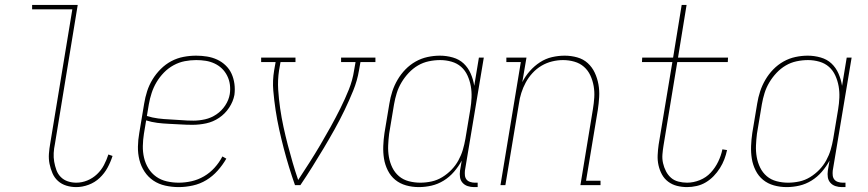

<svg xmlns="http://www.w3.org/2000/svg" viewBox="-20 -755 3540 783"><path d="M291 8Q270 8 250.5 2Q231 -4 216.5 -17Q202 -30 194 -48.5Q186 -67 182 -87Q178 -107 179.5 -128Q181 -149 185 -171L275 -717H111V-735H297L204 -168Q200 -149 199 -131Q198 -113 201 -95.5Q204 -78 210 -61.5Q216 -45 228 -33Q240 -21 256.5 -15.5Q273 -10 291 -10Q314 -10 336 -19Q358 -28 375.5 -44.5Q393 -61 404 -82Q415 -103 422 -125L439 -119Q431 -94 418.5 -71Q406 -48 386.5 -29.5Q367 -11 341.5 -1.5Q316 8 291 8Z M709 8Q681 8 654 2Q627 -4 605.5 -18.5Q584 -33 569.5 -55Q555 -77 548.5 -103Q542 -129 542.5 -157Q543 -185 548 -213L568 -333Q572 -358 580 -383Q588 -408 602 -431Q616 -454 635.5 -473.5Q655 -493 678.5 -505.5Q702 -518 728 -523Q754 -528 780 -528Q802 -528 824 -524.5Q846 -521 865.5 -512Q885 -503 900.5 -488Q916 -473 924.5 -454Q933 -435 936 -413Q939 -391 936 -368Q931 -341 914.5 -316Q898 -291 873.5 -274.5Q849 -258 821 -252Q793 -246 765 -246Q741 -246 717.5 -247.5Q694 -249 669.5 -250Q645 -251 621.5 -254Q598 -257 576 -264L567 -210Q563 -185 562.5 -160Q562 -135 567.5 -111.5Q573 -88 585.5 -68Q598 -48 617 -34.5Q636 -21 660 -15.5Q684 -10 709 -10Q735 -10 761.5 -16Q788 -22 812 -36Q836 -50 855 -71Q874 -92 887 -117L903 -108Q888 -82 867.5 -59Q847 -36 821.5 -20.5Q796 -5 766.5 1.5Q737 8 709 8ZM769 -263Q792 -263 816.5 -268.5Q841 -274 862.5 -288.5Q884 -303 898.5 -325Q913 -347 917 -371Q920 -391 917.5 -410Q915 -429 906.5 -446Q898 -463 885 -475.5Q872 -488 855 -496Q838 -504 819 -507Q800 -510 780 -510Q757 -510 733.5 -505.5Q710 -501 688 -489Q666 -477 648.5 -459Q631 -441 618.5 -420Q606 -399 598.5 -376Q591 -353 587 -330L579 -282Q601 -275 624.5 -272Q648 -269 672.5 -268Q697 -267 720.5 -265Q744 -263 769 -263Z M1183 0Q1170 -37 1158.5 -74.5Q1147 -112 1137 -150.5Q1127 -189 1118.5 -227.5Q1110 -266 1104 -305.5Q1098 -345 1094.5 -385.5Q1091 -426 1098 -468L1104 -502H1045V-520H1185V-502H1124L1118 -468Q1112 -428 1114.5 -389.5Q1117 -351 1122.5 -313Q1128 -275 1136 -238Q1144 -201 1153.5 -164.5Q1163 -128 1173.5 -92Q1184 -56 1196 -21Q1219 -56 1242 -92Q1265 -128 1286.5 -164.5Q1308 -201 1328.5 -238Q1349 -275 1368 -313Q1387 -351 1402.5 -389.5Q1418 -428 1424 -468L1430 -502H1371V-520H1511V-502H1450L1444 -468Q1437 -426 1420.5 -385.5Q1404 -345 1385 -305.5Q1366 -266 1344.5 -227.5Q1323 -189 1300 -150.5Q1277 -112 1253.5 -74.5Q1230 -37 1205 0Z M1688 8Q1661 8 1636 1Q1611 -6 1592 -21.5Q1573 -37 1561.5 -60Q1550 -83 1546 -108Q1542 -133 1543 -159.5Q1544 -186 1548 -213L1568 -333Q1572 -358 1580 -382.5Q1588 -407 1601.5 -430Q1615 -453 1633.5 -472Q1652 -491 1675 -504Q1698 -517 1723.5 -522.5Q1749 -528 1774 -528Q1801 -528 1827 -520.5Q1853 -513 1871 -496Q1889 -479 1899.5 -455Q1910 -431 1914 -405L1933 -520H1953L1876 -59Q1875 -49 1876 -39.5Q1877 -30 1882.5 -23Q1888 -16 1897.5 -13Q1907 -10 1916 -10H1928V8H1913Q1900 8 1887.5 4Q1875 0 1866.5 -9.5Q1858 -19 1856 -32Q1854 -45 1856 -59L1863 -100Q1850 -76 1831.5 -54.5Q1813 -33 1789.5 -18.5Q1766 -4 1740 2Q1714 8 1688 8ZM1694 -10Q1717 -10 1740 -15Q1763 -20 1783.5 -32.5Q1804 -45 1821 -62.5Q1838 -80 1849.5 -101Q1861 -122 1867.5 -144Q1874 -166 1878 -189L1898 -309Q1902 -333 1903 -357Q1904 -381 1900 -403.5Q1896 -426 1886.5 -447Q1877 -468 1860.5 -482.5Q1844 -497 1821.5 -503.5Q1799 -510 1775 -510Q1752 -510 1728.5 -505Q1705 -500 1684.5 -488Q1664 -476 1647 -458Q1630 -440 1617.5 -419Q1605 -398 1598 -375.5Q1591 -353 1587 -330L1567 -210Q1564 -186 1563 -162Q1562 -138 1566 -115Q1570 -92 1580 -71.5Q1590 -51 1607 -36.5Q1624 -22 1647 -16Q1670 -10 1694 -10Z M2021 0 2104 -502H2045V-520H2127L2110 -420Q2122 -444 2140.5 -465Q2159 -486 2182 -501Q2205 -516 2231 -522Q2257 -528 2283 -528Q2309 -528 2334 -521Q2359 -514 2377 -497.5Q2395 -481 2405.5 -458.5Q2416 -436 2420.5 -411Q2425 -386 2423.5 -359.5Q2422 -333 2418 -307L2370 -18H2429V0H2347L2398 -310Q2402 -334 2403.5 -357.5Q2405 -381 2401 -404Q2397 -427 2387.5 -447.5Q2378 -468 2361.5 -482.5Q2345 -497 2322.5 -503.5Q2300 -510 2276 -510Q2254 -510 2231.5 -504.5Q2209 -499 2188.5 -487Q2168 -475 2151.5 -457Q2135 -439 2124 -418.5Q2113 -398 2106 -376Q2099 -354 2096 -331L2041 0Z M2782 8Q2761 8 2741 3Q2721 -2 2705 -14Q2689 -26 2679.5 -43.5Q2670 -61 2665.5 -81Q2661 -101 2662 -122.5Q2663 -144 2666 -165L2722 -502H2598L2599 -520H2725L2760 -735H2780L2745 -520H2949L2948 -502H2742L2686 -162Q2683 -144 2681.5 -125.5Q2680 -107 2684 -89.5Q2688 -72 2696 -56.5Q2704 -41 2716.5 -30Q2729 -19 2746.5 -14.5Q2764 -10 2782 -10Q2808 -10 2834 -20.5Q2860 -31 2878.5 -51Q2897 -71 2909 -96Q2921 -121 2926 -146L2945 -143Q2941 -124 2934 -105.5Q2927 -87 2916 -69.5Q2905 -52 2890.5 -37Q2876 -22 2858.5 -11.5Q2841 -1 2821 3.5Q2801 8 2782 8Z M3188 8Q3161 8 3136 1Q3111 -6 3092 -21.5Q3073 -37 3061.5 -60Q3050 -83 3046 -108Q3042 -133 3043 -159.5Q3044 -186 3048 -213L3068 -333Q3072 -358 3080 -382.5Q3088 -407 3101.5 -430Q3115 -453 3133.5 -472Q3152 -491 3175 -504Q3198 -517 3223.5 -522.5Q3249 -528 3274 -528Q3301 -528 3327 -520.5Q3353 -513 3371 -496Q3389 -479 3399.5 -455Q3410 -431 3414 -405L3433 -520H3453L3376 -59Q3375 -49 3376 -39.5Q3377 -30 3382.5 -23Q3388 -16 3397.5 -13Q3407 -10 3416 -10H3428V8H3413Q3400 8 3387.5 4Q3375 0 3366.5 -9.5Q3358 -19 3356 -32Q3354 -45 3356 -59L3363 -100Q3350 -76 3331.5 -54.5Q3313 -33 3289.5 -18.5Q3266 -4 3240 2Q3214 8 3188 8ZM3194 -10Q3217 -10 3240 -15Q3263 -20 3283.5 -32.5Q3304 -45 3321 -62.5Q3338 -80 3349.5 -101Q3361 -122 3367.5 -144Q3374 -166 3378 -189L3398 -309Q3402 -333 3403 -357Q3404 -381 3400 -403.5Q3396 -426 3386.5 -447Q3377 -468 3360.5 -482.5Q3344 -497 3321.5 -503.5Q3299 -510 3275 -510Q3252 -510 3228.5 -505Q3205 -500 3184.5 -488Q3164 -476 3147 -458Q3130 -440 3117.5 -419Q3105 -398 3098 -375.5Q3091 -353 3087 -330L3067 -210Q3064 -186 3063 -162Q3062 -138 3066 -115Q3070 -92 3080 -71.5Q3090 -51 3107 -36.5Q3124 -22 3147 -16Q3170 -10 3194 -10Z"/></svg>

Font: Iosevka Curly Slab Thin
Style: Italic
Weight: 100
Italic angle: -9°
Monospace: yes
Designer: Belleve Invis
Foundry: Belleve Invis
Version: Version 22.1.2; ttfautohint (v1.8.4)